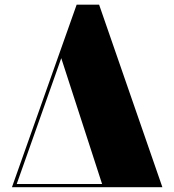

<svg xmlns="http://www.w3.org/2000/svg" viewBox="-20 -784 730 804"><path d="M395 -764.5H301L30 0H660ZM236.5 -540.5 407.5 -13.5H50Z"/></svg>

Font: Bodoni* 16pt Fatface
Style: Regular
Weight: 900
Version: Version 2.3